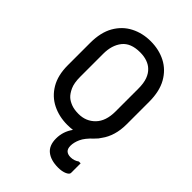

<svg xmlns="http://www.w3.org/2000/svg" viewBox="-276 -836 1202 1202"><g transform="rotate(45 325.0 -235.0)"><path d="M325 -720Q399 -720 458 -689.5Q517 -659 551.5 -598Q586 -537 586 -444V-246Q586 -193 573 -150.5Q560 -108 537 -77Q526 -58 506 -39Q462 2 447 35.5Q432 69 432 98Q432 125 445.5 137Q459 149 483 149Q514 149 539 131H555V216Q555 229 532 239.5Q509 250 474 250Q410 250 373 221Q336 192 336 130Q336 68 373 17Q350 20 325 20Q253 20 193.5 -9.5Q134 -39 99 -98.5Q64 -158 64 -246V-444Q64 -537 99 -598Q134 -659 193.5 -689.5Q253 -720 325 -720ZM170 -251Q170 -195 185 -162.5Q200 -130 219 -113Q236 -98 262.5 -88Q289 -78 327 -78Q393 -78 436.5 -123Q480 -168 480 -253V-454Q480 -504 468 -536Q456 -568 435 -587Q418 -604 390.5 -614Q363 -624 327 -624Q245 -624 207.5 -577Q170 -530 170 -454Z"/></g></svg>

Font: Recursive Sn Lnr St Med
Style: Regular
Weight: 500
Version: Version 1.085;hotconv 1.1.0;makeotfexe 2.6.0; ttfautohint (v